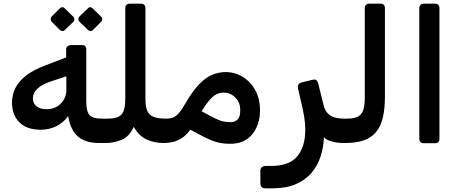

<svg xmlns="http://www.w3.org/2000/svg" viewBox="-20 -770 2493 1039"><path d="M518 4Q443 4 402 -31Q361 -66 349 -142Q324 -107 285.5 -87.5Q247 -68 200 -68Q125 -68 85 -108Q45 -148 45 -215Q45 -255 62.5 -292Q80 -329 121 -361Q162 -393 230 -418L338 -459V-503Q338 -514 345.5 -520Q353 -526 363 -526H427Q436 -526 441.5 -519.5Q447 -513 447 -504V-221Q447 -165 465 -146.5Q483 -128 531 -128H565Q572 -128 575.5 -123Q579 -118 579 -111V-22Q579 4 550 4ZM231 -179Q263 -179 287 -192.5Q311 -206 325 -230Q339 -254 339 -281V-357L254 -329Q207 -313 182.5 -290Q158 -267 158 -239Q158 -210 178 -194.5Q198 -179 231 -179ZM331 -608Q326 -602 318 -602Q310 -602 303 -609L260 -652Q255 -659 254.5 -666.5Q254 -674 260 -681L303 -724Q310 -731 318 -731Q326 -731 331 -724L375 -681Q382 -675 382.5 -666.5Q383 -658 376 -651ZM483 -608Q477 -601 469 -602Q461 -603 455 -609L410 -652Q404 -658 404 -666.5Q404 -675 410 -681L455 -724Q461 -731 468 -731Q475 -731 482 -724L526 -681Q533 -675 533 -666.5Q533 -658 526 -651Z M549 4Q534 4 534 -12V-98Q534 -128 564 -128Q618 -128 638 -151Q658 -174 658 -235V-725Q658 -750 682 -750H742Q767 -750 767 -725V-235Q767 -193 777 -170Q787 -147 811.5 -137.5Q836 -128 880 -128Q895 -128 895 -113V-26Q895 4 865 4Q817 4 774 -15Q731 -34 704 -84Q681 -32 639.5 -14Q598 4 549 4Z M1223 8Q1198 8 1177 4.5Q1156 1 1133.5 -7Q1111 -15 1082 -30Q1053 -45 1010 -68Q988 -38 963.5 -22.5Q939 -7 914.5 -1.5Q890 4 865 4Q850 4 850 -11V-98Q850 -128 880 -128Q900 -128 915.5 -133.5Q931 -139 947.5 -157.5Q964 -176 986 -215Q1025 -281 1060 -316.5Q1095 -352 1130 -366Q1165 -380 1201 -380Q1251 -380 1293.5 -354Q1336 -328 1361.5 -282Q1387 -236 1387 -172Q1387 -133 1376 -100Q1365 -67 1344 -42Q1323 -17 1292.5 -4Q1262 9 1223 8ZM1226 -109Q1249 -108 1264.5 -122Q1280 -136 1280 -171Q1281 -201 1268.5 -222.5Q1256 -244 1235.5 -256.5Q1215 -269 1191 -269Q1172 -269 1154 -261Q1136 -253 1116.5 -231.5Q1097 -210 1071 -168Q1116 -143 1142.5 -130Q1169 -117 1188 -113Q1207 -109 1226 -109Z M1416 249Q1402 249 1395.5 241.5Q1389 234 1389 221V154Q1389 141 1397 134.5Q1405 128 1419 128H1447Q1545 128 1588.5 76Q1632 24 1632 -68Q1632 -102 1626 -138.5Q1620 -175 1611 -211L1593 -290Q1590 -304 1595 -312.5Q1600 -321 1616 -325L1670 -338Q1683 -341 1689 -338Q1695 -335 1698 -328.5Q1701 -322 1703 -314L1731 -201Q1738 -172 1754 -156Q1770 -140 1792 -134Q1814 -128 1839 -128H1858Q1875 -128 1875 -113V-26Q1875 4 1845 4Q1805 4 1773.5 -5Q1742 -14 1733 -28Q1731 26 1715 76Q1699 126 1666 165Q1633 204 1581 226.5Q1529 249 1455 249Z M1845 4Q1830 4 1830 -11V-98Q1830 -128 1860 -128Q1893 -128 1914 -137.5Q1935 -147 1944.5 -171.5Q1954 -196 1954 -242V-727Q1954 -737 1960.5 -743.5Q1967 -750 1977 -750H2040Q2051 -750 2057 -743.5Q2063 -737 2063 -727V-247Q2063 -183 2052 -135Q2041 -87 2015.5 -56Q1990 -25 1948.5 -10.5Q1907 4 1845 4Z M2272 5Q2262 5 2255.5 -1.5Q2249 -8 2249 -18V-727Q2249 -737 2255.5 -743.5Q2262 -750 2272 -750H2335Q2346 -750 2352 -743.5Q2358 -737 2358 -727V-18Q2358 -8 2352 -1.5Q2346 5 2335 5Z"/></svg>

Font: Rubik Medium
Style: Italic
Weight: 500
Italic angle: -12°
Designer: Hubert and Fischer
Foundry: Hubert and Fischer
Version: Version 2.300;gftools[0.9.30]